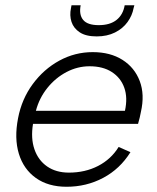

<svg xmlns="http://www.w3.org/2000/svg" viewBox="-20 -706 601 733"><path d="M234 7Q164 7 117 -26.5Q70 -60 52 -119Q34 -178 49 -255Q63 -328 105 -385Q147 -442 206.5 -474.5Q266 -507 334 -507Q401 -507 447.5 -477.5Q494 -448 513.5 -396.5Q533 -345 518 -279Q516 -269 513.5 -257.5Q511 -246 507 -233H106Q97 -178 111.5 -136Q126 -94 160 -70.5Q194 -47 243 -47Q305 -47 354.5 -72.5Q404 -98 433 -145L478 -125Q438 -61 374 -27Q310 7 234 7ZM457 -283Q468 -333 454.5 -371Q441 -409 407 -431Q373 -453 322 -453Q276 -453 234 -431Q192 -409 161 -370.5Q130 -332 117 -283ZM490 -675Q485 -647 467 -622Q449 -597 419 -582Q389 -567 349 -567Q308 -567 284.5 -582.5Q261 -598 253 -622.5Q245 -647 251 -675L253 -686H288Q281 -650 297.5 -630Q314 -610 357 -610Q400 -610 425 -630Q450 -650 456 -686H493Z"/></svg>

Font: Albert Sans Light
Style: Italic
Weight: 300
Italic angle: -11.25°
Designer: Andreas Rasmussen
Foundry: a.Foundry
Version: Version 1.025